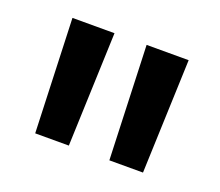

<svg xmlns="http://www.w3.org/2000/svg" viewBox="-64 -787 540 472"><g transform="rotate(20 206.0 -551.0)"><path d="M54 -700H164L153 -402H65ZM248 -700H358L347 -402H259Z"/></g></svg>

Font: NT Somic Bold
Style: Regular
Weight: 700
Designer: Ravid Balaliev — lead type designer, mastering
Michael Voronin — secret advisor, marketing
Ivan Kovalenko — best boy
Foundry: NT Type
Version: Version 0.7